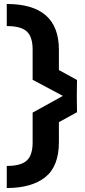

<svg xmlns="http://www.w3.org/2000/svg" viewBox="-20 -858 427 965"><path d="M367 -294 276 -244V-144Q276 -22 207.5 32.5Q139 87 14 87V-24Q85 -24 114.5 -51Q144 -78 144 -142V-292L296 -376L144 -457V-609Q144 -673 114.5 -700Q85 -727 14 -727V-838Q276 -838 276 -608V-506L367 -456L366 -375Z"/></svg>

Font: 카카오 큰글씨 ExtraBold
Style: Regular
Weight: 800
Designer: Park Young-rak; Lee Sang-min; Kim Jung-jin; Min Bon; Park Min-gyu;
Foundry: Kakao Corporation
Version: Version 2.003